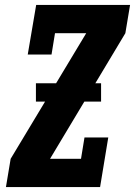

<svg xmlns="http://www.w3.org/2000/svg" viewBox="-20 -755 545 775"><path d="M4 0 23 -114 328 -621H202L188 -535H92L126 -735H505L486 -621L182 -114H307L321 -200H417L384 0ZM125 -345V-419H388V-345Z"/></svg>

Font: Iosevka Slab Heavy Oblique
Style: Regular
Weight: 900
Italic angle: -9°
Monospace: yes
Designer: Belleve Invis
Foundry: Belleve Invis
Version: Version 11.1.1; ttfautohint (v1.8.3)